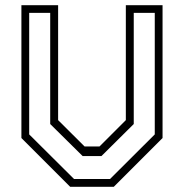

<svg xmlns="http://www.w3.org/2000/svg" viewBox="-20 -720 709 740"><path d="M250.5 0 62.5 -188V-700H204V-257L306 -155.5H363.5L465 -257V-700H606.5V-188L418.5 0ZM265.5 -30H404L576.5 -202V-670.5H495.5V-242L371 -118.5H298.5L173.5 -242V-670.5H92.5V-202Z"/></svg>

Font: Tourney Thin Light
Style: Regular
Weight: 300
Version: Version 1.015